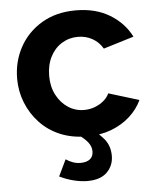

<svg xmlns="http://www.w3.org/2000/svg" viewBox="-53 -578 669 824"><g transform="rotate(-5 282.0 -166.0)"><path d="M28 -262Q28 -336 61.5 -397.5Q95 -459 157 -496Q219 -533 304 -533Q389 -533 450 -496Q511 -459 541 -399L410 -359Q393 -388 365 -403.5Q337 -419 303 -419Q265 -419 233.5 -399.5Q202 -380 184 -344.5Q166 -309 166 -262Q166 -216 184.5 -180.5Q203 -145 234 -124.5Q265 -104 303 -104Q327 -104 348.5 -112Q370 -120 387 -134Q404 -148 412 -166L543 -126Q525 -87 490.5 -56Q456 -25 409.5 -7.5Q363 10 305 10Q241 10 190 -11.5Q139 -33 103 -71.5Q67 -110 47.5 -159Q28 -208 28 -262ZM171 171 205 100Q220 110 235.5 115.5Q251 121 268 121Q294 121 308.5 109.5Q323 98 323 76Q323 55 308.5 36.5Q294 18 267 0L312 -29Q352 -3 378 27.5Q404 58 404 102Q404 144 375.5 172.5Q347 201 291 201Q264 201 233 193.5Q202 186 171 171Z"/></g></svg>

Font: YasnoRaleway
Style: Bold
Weight: 700
Designer: Matt McInerney, Pablo Impallari, Rodrigo Fuenzalida
Foundry: Matt McInerney, Pablo Impallari, Rodrigo Fuenzalida
Version: Version 4.026